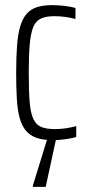

<svg xmlns="http://www.w3.org/2000/svg" viewBox="-20 -538 346 748"><path d="M186 8Q147 8 121 -1.5Q95 -11 79.5 -30.5Q64 -50 56 -80.5Q48 -111 45.5 -154.5Q43 -198 43 -254Q43 -317 46.5 -362Q50 -407 59.5 -437.5Q69 -468 85 -485.5Q101 -503 125 -510.5Q149 -518 183 -518Q206 -518 231.5 -515Q257 -512 274 -507V-464Q257 -469 234.5 -472Q212 -475 192 -475Q160 -475 140 -466Q120 -457 110 -433.5Q100 -410 96 -367Q92 -324 92 -256Q92 -185 95.5 -141.5Q99 -98 110 -74.5Q121 -51 141.5 -43Q162 -35 194 -35Q216 -35 238.5 -38.5Q261 -42 277 -47V-4Q259 1 234 4.5Q209 8 186 8ZM108 190V185L169 -13H201V-8L158 190Z"/></svg>

Font: Saira ExtraCondensed Light
Style: Regular
Weight: 300
Width: 2
Designer: Hector Gatti with collaboration of the Omnibus-Type team
Foundry: Omnibus-Type
Version: Version 1.101